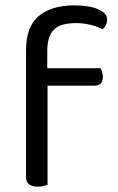

<svg xmlns="http://www.w3.org/2000/svg" viewBox="-20 -690 439 715"><path d="M156 -436H354Q357 -431 360 -423Q363 -415 363 -404Q363 -371 332 -371H157V-2Q152 0 142 2.5Q132 5 120 5Q77 5 77 -31V-503Q77 -591 124.5 -630.5Q172 -670 257 -670Q314 -670 346.5 -655Q379 -640 379 -618Q379 -596 362 -581Q344 -591 317 -597.5Q290 -604 265 -604Q204 -604 180 -579Q156 -554 156 -499Z"/></svg>

Font: Baloo 2 Latin
Style: Regular
Weight: 400
Designer: Sarang Kulkarni and Ek Type
Foundry: Ek Type
Version: Version 1.001